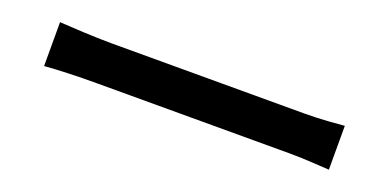

<svg xmlns="http://www.w3.org/2000/svg" viewBox="-17 -639 1033 510"><g transform="rotate(20 500.0 -384.0)"><path d="M97 -446V-322C131 -325 191 -327 246 -327C339 -327 708 -327 790 -327C834 -327 880 -323 902 -322V-446C877 -444 838 -440 790 -440C709 -440 339 -440 246 -440C192 -440 130 -444 97 -446Z"/></g></svg>

Font: Noto Sans CJK TC Medium
Style: Regular
Weight: 500
Designer: Ryoko NISHIZUKA 西塚涼子 (kana, bopomofo & ideographs); Paul D. Hunt (Latin, Greek & Cyrillic); Sandoll Communications 산돌커뮤니
Foundry: Adobe
Version: Version 2.004;hotconv 1.0.118;makeotfexe 2.5.65603